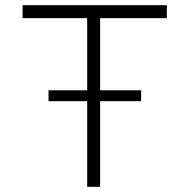

<svg xmlns="http://www.w3.org/2000/svg" viewBox="-20 -720 730 740"><path d="M167 -330V-372H524V-330ZM316 0V-650H67V-700H623V-650H366V0Z"/></svg>

Font: Lexend Mega ExtraLight
Style: Regular
Weight: 250
Version: Version 1.007